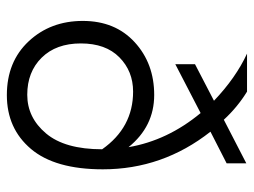

<svg xmlns="http://www.w3.org/2000/svg" viewBox="-108 -606 723 546"><g transform="rotate(90 253.0 -332.5)"><path d="M404 -262Q342 -350 240 -350Q182 -350 142.5 -311Q103 -272 103 -201.5Q103 -131 143.5 -90Q184 -49 249 -49Q314 -49 359 -102.5Q404 -156 404 -262ZM461 -264Q461 -128 403 -59.5Q345 9 250 9Q155 9 97 -53Q39 -115 39 -207Q39 -299 99.5 -354.5Q160 -410 249.5 -410Q339 -410 398 -337Q379 -448 301 -542L162 -470V-526L266 -580Q201 -642 132 -674H240Q284 -647 320 -608L444 -672V-616L354 -570Q461 -434 461 -264Z"/></g></svg>

Font: Hind Jalandhar Light
Style: Regular
Weight: 300
Designer: Namrata Goyal
Foundry: Indian Type Foundry
Version: Version 0.702;PS 1.0;hotconv 1.0.81;makeotf.lib2.5.63406